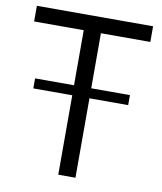

<svg xmlns="http://www.w3.org/2000/svg" viewBox="-83 -803 732 869"><g transform="rotate(10 283.0 -368.0)"><path d="M323 -664V-411H501V-365H323V0H244V-365H65V-411H244V-664H16V-736H550V-664Z"/></g></svg>

Font: Exo
Style: Regular
Weight: 400
Designer: Natanael Gama
Foundry: Natanael Gama
Version: Version 1.500; ttfautohint (v1.6)